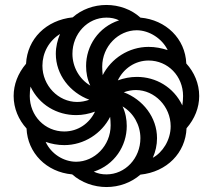

<svg xmlns="http://www.w3.org/2000/svg" viewBox="-20 -744 858 774"><path d="M409 10C461 10 509 -8 546 -40C653 -51 728 -128 732 -227C765 -265 783 -310 783 -357C783 -407 763 -453 731 -488C727 -588 649 -664 546 -673C510 -706 460 -724 409 -724C358 -724 309 -706 273 -674C166 -663 90 -587 85 -487C52 -448 35 -403 35 -357C35 -307 55 -261 87 -226C91 -128 167 -50 271 -41C308 -8 359 10 409 10ZM344 -399C300 -425 272 -474 272 -527C272 -608 333 -673 409 -673C427 -673 444 -670 460 -662C377 -635 327 -559 327 -478C327 -451 332 -424 344 -399ZM394 -441C393 -451 392 -464 392 -475C392 -558 458 -622 531 -622C582 -622 634 -588 656 -542C631 -550 606 -555 579 -555C499 -555 428 -508 394 -441ZM291 -333C215 -333 151 -399 151 -479C151 -531 177 -579 222 -607C212 -583 205 -556 205 -527C205 -443 262 -371 340 -342C324 -336 307 -333 291 -333ZM715 -319C680 -393 608 -434 532 -434C505 -434 480 -429 455 -420C478 -468 525 -500 579 -500C657 -500 718 -437 718 -357C718 -345 717 -331 715 -319ZM239 -214C161 -214 100 -277 100 -357C100 -369 101 -383 103 -395C138 -321 210 -280 287 -280C313 -280 338 -285 363 -294C340 -246 294 -214 239 -214ZM596 -108C607 -133 613 -159 613 -187C613 -271 556 -343 479 -372C495 -378 512 -381 528 -381C603 -381 668 -315 668 -235C668 -179 635 -129 596 -108ZM409 -41C391 -41 375 -44 358 -52C441 -79 491 -155 491 -236C491 -263 486 -290 474 -315C518 -289 546 -240 546 -187C546 -106 485 -41 409 -41ZM287 -92C236 -92 186 -124 164 -172C187 -164 213 -159 239 -159C319 -159 390 -206 424 -273C425 -263 426 -250 426 -239C426 -156 360 -92 287 -92Z"/></svg>

Font: Noto Serif Armenian Extra
Style: Regular
Weight: 800
Designer: Monotype Design Team
Foundry: Monotype Imaging Inc.
Version: Version 1.901